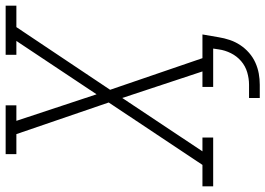

<svg xmlns="http://www.w3.org/2000/svg" viewBox="-165 -625 940 680"><g transform="rotate(-90 305.0 -285.0)"><path d="M298 165V127H345Q367 127 389 120.5Q411 114 428.5 99Q446 84 456.5 63Q467 42 470 20L473 0H337V-38H392L298 -322L109 -38H158V0H-15V-38H61L282 -370L170 -697H99V-735H272V-697H217L311 -413L500 -697H451V-735H625V-697H549L327 -365L439 -38H523L513 20Q510 39 503.5 58.5Q497 78 485.5 95.5Q474 113 458 127Q442 141 423 149.5Q404 158 384.5 161.5Q365 165 345 165Z"/></g></svg>

Font: Iosevka Slab XLtExObl
Style: Regular
Weight: 200
Width: 7
Italic angle: -9°
Monospace: yes
Designer: Belleve Invis
Foundry: Belleve Invis
Version: Version 11.1.1; ttfautohint (v1.8.3)